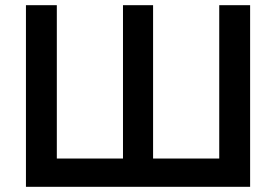

<svg xmlns="http://www.w3.org/2000/svg" viewBox="-20 -720 1064 740"><path d="M825 -109V-700H944V0H80V-700H199V-109H454V-700H570V-109Z"/></svg>

Font: Jost* Medium
Style: Regular
Weight: 500
Version: Version 3.7